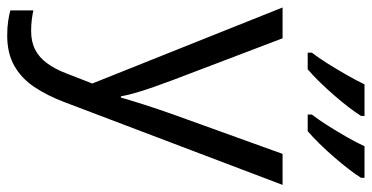

<svg xmlns="http://www.w3.org/2000/svg" viewBox="-273 -533 1047 541"><g transform="rotate(90 250.5 -262.5)"><path d="M1 -535.2H87.9L206.1 -224.6Q216.3 -197.3 225.1 -172.1Q233.9 -147 240.7 -124Q247.6 -101.1 251.5 -79.6H254.9Q261.7 -104 274.4 -143.8Q287.1 -183.6 301.8 -225.1L413.6 -535.2H501L268.1 78.6Q249.5 127.9 224.9 164.6Q200.2 201.2 165 220.9Q129.9 240.7 80.1 240.7Q57.1 240.7 39.6 238Q22 235.4 9.3 231.9V167Q20 169.4 35.4 171.4Q50.8 173.3 67.4 173.3Q97.7 173.3 119.9 161.9Q142.1 150.4 158.2 128.4Q174.3 106.4 186 76.2L215.3 1ZM481 -766.1V-756.3Q472.7 -742.7 457.5 -722.9Q442.4 -703.1 423.6 -681.4Q404.8 -659.7 385.5 -639.9Q366.2 -620.1 349.6 -606H302.7V-617.7Q317.4 -636.7 334 -662.8Q350.6 -689 366.2 -716.3Q381.8 -743.7 392.1 -766.1ZM306.6 -766.1V-756.3Q298.3 -742.7 283.2 -722.9Q268.1 -703.1 249.3 -681.4Q230.5 -659.7 211.2 -639.9Q191.9 -620.1 175.3 -606H128.4V-617.7Q143.1 -636.7 159.4 -662.8Q175.8 -689 191.4 -716.3Q207 -743.7 217.8 -766.1Z"/></g></svg>

Font: Wonky
Style: Regular
Weight: 400
Designer: Monotype Design Team
Foundry: Monotype Imaging Inc.
Version: Version 3.000